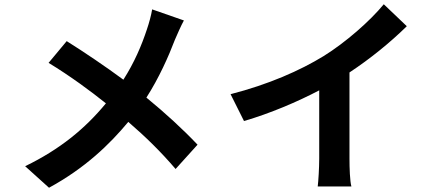

<svg xmlns="http://www.w3.org/2000/svg" viewBox="-20 -831 2040 901"><path d="M293 -638 208 -536C310 -474 406 -403 477 -346C379 -227 261 -130 98 -51L210 50C379 -42 494 -153 582 -259C662 -190 734 -120 804 -38L907 -152C839 -224 755 -301 667 -373C726 -465 771 -566 801 -645C811 -668 830 -712 843 -735L694 -787C690 -761 679 -721 670 -695C644 -616 610 -537 559 -457C478 -517 373 -588 293 -638Z M1062 -389 1125 -263C1248 -299 1375 -353 1478 -407V-87C1478 -43 1474 20 1471 44H1629C1622 19 1620 -43 1620 -87V-491C1717 -555 1813 -633 1889 -708L1781 -811C1716 -732 1602 -632 1499 -568C1388 -500 1241 -435 1062 -389Z"/></svg>

Font: Noto Sans Mono CJK HK
Style: Bold
Weight: 700
Designer: Ryoko NISHIZUKA 西塚涼子 (kana, bopomofo & ideographs); Paul D. Hunt (Latin, Greek & Cyrillic); Sandoll Communications 산돌커뮤니
Foundry: Adobe
Version: Version 2.004;hotconv 1.0.118;makeotfexe 2.5.65603